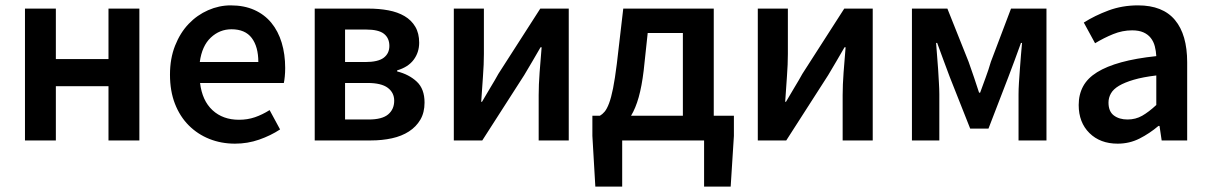

<svg xmlns="http://www.w3.org/2000/svg" viewBox="-20 -523 4506 715"><path d="M73 0V-491H188V-303H384V-491H499V0H384V-202H188V0Z M855 12Q804 12 760 -5.5Q716 -23 683 -56Q650 -89 631.5 -136.5Q613 -184 613 -245Q613 -305 632 -353Q651 -401 682.5 -434Q714 -467 755 -485Q796 -503 839 -503Q889 -503 927 -486Q965 -469 990.5 -438Q1016 -407 1029 -364Q1042 -321 1042 -270Q1042 -253 1040.5 -238Q1039 -223 1037 -214H725Q733 -148 771.5 -112.5Q810 -77 870 -77Q902 -77 929.5 -86.5Q957 -96 984 -113L1023 -41Q988 -18 945 -3Q902 12 855 12ZM724 -292H942Q942 -349 917.5 -381.5Q893 -414 842 -414Q798 -414 765 -383Q732 -352 724 -292Z M1152 0V-491H1351Q1392 -491 1426.5 -484.5Q1461 -478 1486.5 -463Q1512 -448 1526.5 -423.5Q1541 -399 1541 -364Q1541 -328 1520.5 -300.5Q1500 -273 1459 -261V-257Q1503 -246 1532 -219Q1561 -192 1561 -141Q1561 -104 1545.5 -77.5Q1530 -51 1503 -33.5Q1476 -16 1439.5 -8Q1403 0 1361 0ZM1265 -292H1340Q1388 -292 1409 -308Q1430 -324 1430 -352Q1430 -381 1410 -397Q1390 -413 1343 -413H1265ZM1265 -78H1353Q1403 -78 1425.5 -97Q1448 -116 1448 -148Q1448 -178 1424 -196Q1400 -214 1349 -214H1265Z M1670 0V-491H1782V-322Q1782 -284 1778.5 -237.5Q1775 -191 1772 -144H1775Q1788 -167 1806 -196.5Q1824 -226 1836 -248L1992 -491H2098V0H1986V-169Q1986 -207 1989.5 -253.5Q1993 -300 1997 -347H1993Q1980 -324 1962.5 -294.5Q1945 -265 1932 -243L1776 0Z M2297 0V172H2197L2186 -17V-92H2214Q2223 -97 2231.5 -107Q2240 -117 2248 -138Q2256 -159 2263 -194Q2270 -229 2277 -285L2301 -491H2638V-92H2713V-17L2701 172H2602V0ZM2377 -260Q2370 -202 2358.5 -161Q2347 -120 2330 -92H2523V-400H2392Z M2802 0V-491H2914V-322Q2914 -284 2910.5 -237.5Q2907 -191 2904 -144H2907Q2920 -167 2938 -196.5Q2956 -226 2968 -248L3124 -491H3230V0H3118V-169Q3118 -207 3121.5 -253.5Q3125 -300 3129 -347H3125Q3112 -324 3094.5 -294.5Q3077 -265 3064 -243L2908 0Z M3376 0V-491H3508L3587 -293Q3598 -262 3607.5 -234Q3617 -206 3626 -178H3630Q3640 -206 3650.5 -234Q3661 -262 3670 -293L3745 -491H3877V0H3773V-172Q3773 -190 3774.5 -214.5Q3776 -239 3778 -265.5Q3780 -292 3782 -317.5Q3784 -343 3786 -363H3782Q3771 -332 3758.5 -298.5Q3746 -265 3735 -236L3661 -44H3593L3517 -236Q3506 -265 3493.5 -299Q3481 -333 3470 -363H3466Q3467 -343 3469.5 -317.5Q3472 -292 3473.5 -265.5Q3475 -239 3476.5 -214.5Q3478 -190 3478 -172V0Z M4142 12Q4077 12 4037 -27.5Q3997 -67 3997 -132Q3997 -171 4013.5 -201.5Q4030 -232 4065.5 -254Q4101 -276 4155.5 -291Q4210 -306 4286 -314Q4285 -333 4280.5 -350.5Q4276 -368 4265.5 -381.5Q4255 -395 4238 -402.5Q4221 -410 4196 -410Q4160 -410 4125.5 -396Q4091 -382 4058 -362L4016 -439Q4057 -465 4108 -484Q4159 -503 4218 -503Q4310 -503 4355.5 -448.5Q4401 -394 4401 -291V0H4306L4298 -54H4294Q4261 -26 4223.5 -7Q4186 12 4142 12ZM4179 -78Q4209 -78 4233.5 -92Q4258 -106 4286 -132V-242Q4236 -236 4202 -226Q4168 -216 4147 -203.5Q4126 -191 4117 -175Q4108 -159 4108 -141Q4108 -108 4128 -93Q4148 -78 4179 -78Z"/></svg>

Font: TT Toshiba Sans Medium
Style: Regular
Weight: 500
Designer: Paul D. Hunt
Foundry: Toshiba Corporation
Version: Version 2.020;PS 2.000;hotconv 1.0.86;makeotf.lib2.5.63406